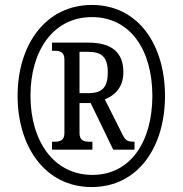

<svg xmlns="http://www.w3.org/2000/svg" viewBox="-20 -745 738 775"><path d="M350 10C537 10 646 -151 646 -358C646 -563 539 -725 351 -725C163 -725 51 -563 51 -358C51 -156 160 10 350 10ZM353 -39C198 -39 103 -174 103 -359C103 -540 195 -676 351 -676C506 -676 595 -543 595 -358C595 -174 507 -39 353 -39ZM190 -141H353V-173H341C320 -173 301 -177 301 -208V-329H346L437 -141H523V-173C496 -173 487 -177 476 -199L403 -344C441 -359 478 -390 478 -454C478 -533 431 -573 337 -573H190V-540H200C221 -540 240 -536 240 -505V-208C240 -177 221 -173 200 -173H190ZM336 -369H301V-536H333C392 -536 415 -514 415 -453C415 -396 396 -369 336 -369Z"/></svg>

Font: Noto Serif Sinhala ExtraCondensed ExtraBold
Style: Regular
Weight: 800
Width: 2
Designer: Jelle Bosma - Monotype Design Team
Foundry: Monotype Imaging Inc.
Version: Version 2.007